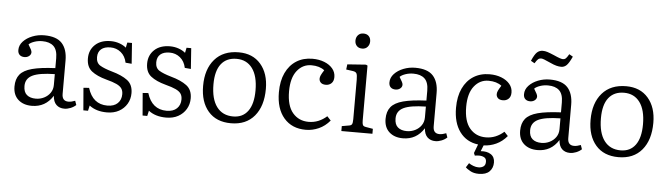

<svg xmlns="http://www.w3.org/2000/svg" viewBox="-55 -973 4990 1434"><g transform="rotate(5 2440.5 -255.5)"><path d="M197 14Q133 14 94.5 -21Q56 -56 56 -119Q56 -175 83.5 -209Q111 -243 174.5 -260Q238 -277 348 -282V-356Q348 -419 318.5 -446.5Q289 -474 234 -474Q203 -474 175 -464.5Q147 -455 133 -441Q148 -417 154 -404.5Q160 -392 160 -384Q160 -367 145.5 -355.5Q131 -344 111 -344Q88 -344 74.5 -356.5Q61 -369 61 -393Q61 -429 87.5 -457.5Q114 -486 156 -502.5Q198 -519 244 -519Q337 -519 378 -474Q419 -429 419 -345V-95Q419 -41 467 -41Q489 -41 517 -52L528 -21Q511 -5 487 4.5Q463 14 441 14Q404 14 381 -8Q358 -30 355 -75Q299 14 197 14ZM222 -42Q255 -42 284 -56.5Q313 -71 330.5 -96.5Q348 -122 348 -156V-237Q232 -235 181 -210Q130 -185 130 -129Q130 -84 154.5 -63Q179 -42 222 -42Z M584 14 570 -154 612 -157Q649 -37 759 -37Q809 -37 836 -63Q863 -89 863 -131Q863 -157 851.5 -174Q840 -191 812.5 -204Q785 -217 735 -230Q664 -249 624 -280.5Q584 -312 584 -376Q584 -439 627 -479Q670 -519 744 -519Q777 -519 807.5 -508.5Q838 -498 859 -480L867 -519H902L913 -364L867 -368Q857 -417 823.5 -444.5Q790 -472 745 -472Q700 -472 675.5 -451Q651 -430 651 -391Q651 -348 681 -329.5Q711 -311 770 -294Q846 -273 888.5 -241Q931 -209 931 -145Q931 -100 909.5 -64Q888 -28 850 -7Q812 14 760 14Q679 14 628 -26L619 14Z M1028 14 1014 -154 1056 -157Q1093 -37 1203 -37Q1253 -37 1280 -63Q1307 -89 1307 -131Q1307 -157 1295.5 -174Q1284 -191 1256.5 -204Q1229 -217 1179 -230Q1108 -249 1068 -280.5Q1028 -312 1028 -376Q1028 -439 1071 -479Q1114 -519 1188 -519Q1221 -519 1251.5 -508.5Q1282 -498 1303 -480L1311 -519H1346L1357 -364L1311 -368Q1301 -417 1267.5 -444.5Q1234 -472 1189 -472Q1144 -472 1119.5 -451Q1095 -430 1095 -391Q1095 -348 1125 -329.5Q1155 -311 1214 -294Q1290 -273 1332.5 -241Q1375 -209 1375 -145Q1375 -100 1353.5 -64Q1332 -28 1294 -7Q1256 14 1204 14Q1123 14 1072 -26L1063 14Z M1690 14Q1580 14 1519.5 -56Q1459 -126 1459 -246Q1459 -372 1523 -445.5Q1587 -519 1703 -519Q1808 -519 1868 -449.5Q1928 -380 1928 -264Q1928 -135 1865.5 -60.5Q1803 14 1690 14ZM1702 -38Q1774 -38 1813 -91.5Q1852 -145 1852 -246Q1852 -354 1809.5 -411.5Q1767 -469 1691 -469Q1616 -469 1575.5 -417.5Q1535 -366 1535 -265Q1535 -155 1578.5 -96.5Q1622 -38 1702 -38Z M2251 14Q2147 14 2087 -55.5Q2027 -125 2027 -248Q2027 -333 2055.5 -393.5Q2084 -454 2135.5 -486.5Q2187 -519 2256 -519Q2305 -519 2344.5 -503.5Q2384 -488 2407 -460.5Q2430 -433 2430 -397Q2430 -366 2413 -350Q2396 -334 2371 -334Q2346 -334 2333.5 -346Q2321 -358 2321 -376Q2321 -388 2327.5 -402Q2334 -416 2350 -441Q2313 -470 2252 -470Q2187 -470 2144.5 -416.5Q2102 -363 2102 -262Q2102 -154 2147.5 -100.5Q2193 -47 2267 -47Q2306 -47 2340 -61Q2374 -75 2403 -101L2431 -71Q2395 -28 2348 -7Q2301 14 2251 14Z M2618 -627Q2592 -627 2577.5 -642.5Q2563 -658 2563 -682Q2563 -707 2578 -723.5Q2593 -740 2618 -740Q2644 -740 2658.5 -725Q2673 -710 2673 -685Q2673 -661 2658 -644Q2643 -627 2618 -627ZM2517 0V-37L2569 -46Q2586 -48 2592 -57.5Q2598 -67 2598 -96V-391Q2598 -427 2591.5 -439Q2585 -451 2563 -454L2513 -461L2518 -500L2657 -510L2669 -504V-92Q2669 -70 2673.5 -59.5Q2678 -49 2697 -46L2750 -37V0Z M2979 14Q2915 14 2876.5 -21Q2838 -56 2838 -119Q2838 -175 2865.5 -209Q2893 -243 2956.5 -260Q3020 -277 3130 -282V-356Q3130 -419 3100.5 -446.5Q3071 -474 3016 -474Q2985 -474 2957 -464.5Q2929 -455 2915 -441Q2930 -417 2936 -404.5Q2942 -392 2942 -384Q2942 -367 2927.5 -355.5Q2913 -344 2893 -344Q2870 -344 2856.5 -356.5Q2843 -369 2843 -393Q2843 -429 2869.5 -457.5Q2896 -486 2938 -502.5Q2980 -519 3026 -519Q3119 -519 3160 -474Q3201 -429 3201 -345V-95Q3201 -41 3249 -41Q3271 -41 3299 -52L3310 -21Q3293 -5 3269 4.5Q3245 14 3223 14Q3186 14 3163 -8Q3140 -30 3137 -75Q3081 14 2979 14ZM3004 -42Q3037 -42 3066 -56.5Q3095 -71 3112.5 -96.5Q3130 -122 3130 -156V-237Q3014 -235 2963 -210Q2912 -185 2912 -129Q2912 -84 2936.5 -63Q2961 -42 3004 -42Z M3567 229Q3528 229 3501.5 213.5Q3475 198 3467 189L3488 156Q3502 166 3522 173.5Q3542 181 3560 181Q3582 181 3597.5 170.5Q3613 160 3613 135Q3613 111 3596.5 102Q3580 93 3558 93Q3547 93 3539.5 94Q3532 95 3526 96L3518 77L3543 11Q3455 0 3405 -68Q3355 -136 3355 -248Q3355 -333 3383.5 -393.5Q3412 -454 3463.5 -486.5Q3515 -519 3584 -519Q3633 -519 3672.5 -503.5Q3712 -488 3735 -460.5Q3758 -433 3758 -397Q3758 -366 3741 -350Q3724 -334 3699 -334Q3674 -334 3661.5 -346Q3649 -358 3649 -376Q3649 -388 3655.5 -402Q3662 -416 3678 -441Q3641 -470 3580 -470Q3515 -470 3472.5 -416.5Q3430 -363 3430 -262Q3430 -154 3475.5 -100.5Q3521 -47 3595 -47Q3634 -47 3668 -61Q3702 -75 3731 -101L3759 -71Q3724 -29 3678.5 -8Q3633 13 3585 14L3567 59Q3614 55 3643.5 74.5Q3673 94 3673 135Q3673 176 3647 202.5Q3621 229 3567 229Z M3988 14Q3924 14 3885.5 -21Q3847 -56 3847 -119Q3847 -175 3874.5 -209Q3902 -243 3965.5 -260Q4029 -277 4139 -282V-356Q4139 -419 4109.5 -446.5Q4080 -474 4025 -474Q3994 -474 3966 -464.5Q3938 -455 3924 -441Q3939 -417 3945 -404.5Q3951 -392 3951 -384Q3951 -367 3936.5 -355.5Q3922 -344 3902 -344Q3879 -344 3865.5 -356.5Q3852 -369 3852 -393Q3852 -429 3878.5 -457.5Q3905 -486 3947 -502.5Q3989 -519 4035 -519Q4128 -519 4169 -474Q4210 -429 4210 -345V-95Q4210 -41 4258 -41Q4280 -41 4308 -52L4319 -21Q4302 -5 4278 4.5Q4254 14 4232 14Q4195 14 4172 -8Q4149 -30 4146 -75Q4090 14 3988 14ZM4013 -42Q4046 -42 4075 -56.5Q4104 -71 4121.5 -96.5Q4139 -122 4139 -156V-237Q4023 -235 3972 -210Q3921 -185 3921 -129Q3921 -84 3945.5 -63Q3970 -42 4013 -42ZM4111 -621Q4094 -621 4074.5 -626Q4055 -631 4027 -644Q3994 -659 3979.5 -664.5Q3965 -670 3956 -670Q3943 -670 3933.5 -661.5Q3924 -653 3910 -630L3882 -646Q3903 -695 3921 -711.5Q3939 -728 3964 -728Q3981 -728 3998.5 -722.5Q4016 -717 4049 -703Q4080 -689 4095.5 -684Q4111 -679 4119 -679Q4131 -679 4139.5 -686.5Q4148 -694 4163 -720L4191 -704Q4168 -654 4150.5 -637.5Q4133 -621 4111 -621Z M4595 14Q4485 14 4424.5 -56Q4364 -126 4364 -246Q4364 -372 4428 -445.5Q4492 -519 4608 -519Q4713 -519 4773 -449.5Q4833 -380 4833 -264Q4833 -135 4770.5 -60.5Q4708 14 4595 14ZM4607 -38Q4679 -38 4718 -91.5Q4757 -145 4757 -246Q4757 -354 4714.5 -411.5Q4672 -469 4596 -469Q4521 -469 4480.5 -417.5Q4440 -366 4440 -265Q4440 -155 4483.5 -96.5Q4527 -38 4607 -38Z"/></g></svg>

Font: Literata 12pt Light
Style: Regular
Weight: 300
Designer: Latin by Veronika Burian and Jose Scaglione. Greek by Irene Vlachou. Cyrillic by Vera Evstafieva.
Foundry: TypeTogether
Version: Version 3.002